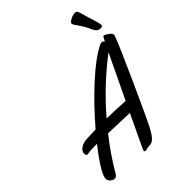

<svg xmlns="http://www.w3.org/2000/svg" viewBox="-270 -1116 1298 1298"><g transform="rotate(-45 379.0 -467.0)"><path d="M757.3 -667Q739.3 -612.8 623.8 -357.9Q508.3 -103 483.9 -58.1Q471.7 -36.1 464.8 -24.9Q458 -13.7 446.5 0.2Q435.1 14.2 422.4 20Q409.7 25.9 394 25.9Q381.3 25.9 371.6 29.1Q361.8 32.2 359.9 32.2Q344.2 32.2 344.2 24.9Q344.2 23.4 349.1 9.8Q352.5 2.4 460 -224.1Q345.2 -228.5 258.3 -231Q174.8 -126 106.9 -11.2Q98.6 4.9 91.3 11.5Q84 18.1 72.8 18.1Q58.6 18.1 43.9 5.1Q29.3 -7.8 29.3 -24.9Q29.3 -73.7 155.3 -233.9Q106.9 -233.9 96.2 -232.9Q88.4 -232.4 76.4 -230.2Q64.5 -228 60.1 -228Q53.2 -228 50 -232.4Q46.9 -236.8 46.9 -249Q46.9 -272.5 73 -289.3Q99.1 -306.2 143.1 -306.2Q146.5 -306.2 155.5 -306.6Q164.6 -307.1 181.4 -307.9Q198.2 -308.6 217.3 -309.1Q323.7 -434.1 439.9 -541Q556.2 -647.9 641.1 -690.9Q654.8 -697.8 661.1 -697.3Q670.9 -697.3 682.1 -685.1Q684.1 -689.5 686.5 -693.8Q689 -698.2 690.2 -700.9Q691.4 -703.6 692.9 -706.5Q694.3 -709.5 695.3 -710.9Q696.3 -712.4 697 -713.9Q697.8 -715.3 698.5 -716.1Q699.2 -716.8 700 -717.5Q700.7 -718.3 701.7 -718.5Q702.6 -718.8 703.6 -718.8Q704.6 -718.8 706.1 -718.8Q713.4 -718.8 735.8 -703.1Q758.3 -687.5 758.3 -673.8Q758.3 -669.4 757.3 -667ZM647.9 -616.2Q469.7 -481 322.3 -309.1Q408.7 -307.1 497.1 -301.8Q585.9 -488.8 647.9 -616.2ZM668.9 -826.2Q655.8 -852.5 639.9 -876Q624 -899.4 616 -910.9Q607.9 -922.4 607.9 -930.2Q607.9 -939.9 631.1 -952.9Q654.3 -965.8 676.3 -965.8Q681.2 -965.8 684.8 -964.6Q688.5 -963.4 691.4 -959.7Q694.3 -956.1 696.3 -952.1Q698.2 -948.2 700.9 -939.9Q703.6 -931.6 705.6 -924.3Q707.5 -917 711.2 -903.3Q714.8 -889.6 718.3 -877.9Q718.8 -876.5 727.1 -851.8Q735.4 -827.1 739.7 -809.8Q744.1 -792.5 744.1 -781.7Q744.1 -773.9 740.5 -771Q736.8 -768.1 728 -768.1Q716.3 -768.1 706.8 -772Q697.3 -775.9 691.2 -783.9Q685.1 -792 681.6 -797.9Q678.2 -803.7 674.1 -814Q669.9 -824.2 668.9 -826.2Z"/></g></svg>

Font: Yellowtail
Style: Regular
Weight: 400
Designer: Astigmatic (AOETI)
Foundry: Astigmatic (AOETI)
Version: Version 1.000